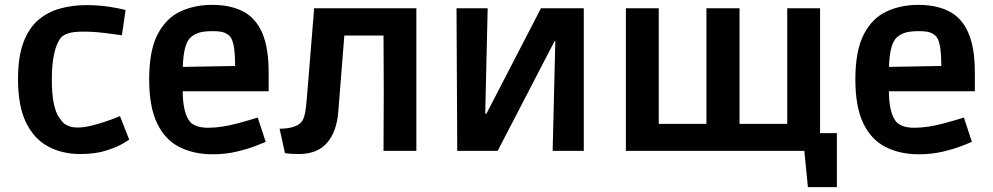

<svg xmlns="http://www.w3.org/2000/svg" viewBox="-20 -620 4079 789"><path d="M310 13Q235 13 177 -18.5Q119 -50 86.5 -117.5Q54 -185 54 -295Q54 -386 76 -445Q98 -504 137 -537.5Q176 -571 227 -585Q278 -599 335 -599Q386 -599 430 -592Q474 -585 496 -579L481 -475Q455 -479 410 -484.5Q365 -490 322 -490Q282 -490 262 -483.5Q242 -477 232 -467Q214 -447 203.5 -403Q193 -359 193 -294Q193 -232 201 -195Q209 -158 221.5 -139Q234 -120 245 -111Q251 -107 264 -101.5Q277 -96 300 -96Q325 -96 355 -103.5Q385 -111 412 -120Q439 -129 456 -136Q473 -143 473 -143L511 -46Q511 -46 486.5 -31Q462 -16 417 -1.5Q372 13 310 13Z M854 14Q776 14 717 -16Q658 -46 625.5 -113.5Q593 -181 593 -294Q593 -412 627.5 -478.5Q662 -545 720.5 -572.5Q779 -600 852 -600Q926 -600 978 -573.5Q1030 -547 1057 -486Q1084 -425 1084 -322V-245H670L731 -265Q730 -221 734.5 -191Q739 -161 747 -143Q755 -125 765 -115Q776 -106 793 -100.5Q810 -95 836 -95Q864 -95 895.5 -100Q927 -105 956.5 -113Q986 -121 1008 -127.5Q1030 -134 1039 -137L1072 -37Q1063 -33 1031 -20.5Q999 -8 953 3Q907 14 854 14ZM731 -318 671 -344 1008 -350 946 -324Q947 -378 943 -414.5Q939 -451 927 -468Q920 -477 905 -484.5Q890 -492 854 -492Q812 -492 791.5 -483.5Q771 -475 759 -462Q730 -428 731 -318Z M1151 9 1129 -91Q1147 -91 1166 -94Q1185 -97 1201 -105Q1215 -112 1222.5 -124Q1230 -136 1234 -158Q1238 -180 1241 -217L1271 -586H1691V0H1556L1557 -247L1556 -474H1395L1370 -159Q1363 -77 1323 -32Q1283 13 1208 13Q1189 13 1174.5 12Q1160 11 1151 9Z M1859 0 1856 -586H1984L1974 -153H1979L2203 -586H2379V0H2251L2262 -451H2259L2025 0Z M2552 0V-586H2687V0ZM2582 0 2581 -111H2984V0ZM2883 0V-586H3019V0ZM2913 0V-111H3315V0ZM3215 0V-586H3350V0ZM3300 149 3278 -73H3419V149Z M3756 14Q3678 14 3619 -16Q3560 -46 3527.5 -113.5Q3495 -181 3495 -294Q3495 -412 3529.5 -478.5Q3564 -545 3622.5 -572.5Q3681 -600 3754 -600Q3828 -600 3880 -573.5Q3932 -547 3959 -486Q3986 -425 3986 -322V-245H3572L3633 -265Q3632 -221 3636.5 -191Q3641 -161 3649 -143Q3657 -125 3667 -115Q3678 -106 3695 -100.5Q3712 -95 3738 -95Q3766 -95 3797.5 -100Q3829 -105 3858.5 -113Q3888 -121 3910 -127.5Q3932 -134 3941 -137L3974 -37Q3965 -33 3933 -20.5Q3901 -8 3855 3Q3809 14 3756 14ZM3633 -318 3573 -344 3910 -350 3848 -324Q3849 -378 3845 -414.5Q3841 -451 3829 -468Q3822 -477 3807 -484.5Q3792 -492 3756 -492Q3714 -492 3693.5 -483.5Q3673 -475 3661 -462Q3632 -428 3633 -318Z"/></svg>

Font: Ruda ExtraBold
Style: Regular
Weight: 800
Designer: Mariela Monsalve and Angelina Sanchez
Foundry: Mariela Monsalve and Angelina Sanchez
Version: Version 2.000